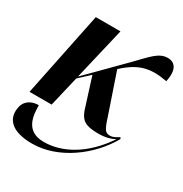

<svg xmlns="http://www.w3.org/2000/svg" viewBox="-179 -676 1003 1052"><g transform="rotate(30 322.5 -150.5)"><path d="M17 0H157L202 -191L269 -253L330 -60C349 -11 373 10 457 10C504 10 537 -1 559 -13C462 132 336 199 221 199C100 199 99 93 98 38C40 38 9 72 5 112C-7 186 44 239 170 239C335 239 497 119 578 -25L573 -34C558 -25 539 -12 519 -12C481 -12 477 -36 446 -128L371 -348C461 -432 532 -445 637 -425C654 -505 628 -540 581 -540C525 -540 489 -492 422 -424L205 -205L283 -536H127Z"/></g></svg>

Font: Noto Serif Display
Style: Bold Italic
Weight: 700
Italic angle: -12°
Designer: Monotype Design Team
Foundry: Monotype Imaging Inc.
Version: Version 2.009